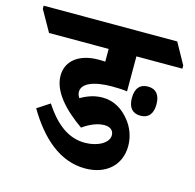

<svg xmlns="http://www.w3.org/2000/svg" viewBox="-158 -722 826 815"><g transform="rotate(15 255.0 -315.0)"><path d="M284 -4C376 -4 437 -59 437 -143C437 -183 423 -221 399 -251C370 -288 330 -314 280 -314C247 -314 217 -305 184 -286C179 -293 175 -301 175 -312C175 -348 224 -370 306 -370C328 -370 355 -369 372 -366V-520H574V-534L523 -626H-64V-612L-12 -520H250V-464C240 -465 230 -465 220 -465C138 -465 82 -425 82 -358C82 -289 143 -223 223 -167C258 -192 290 -203 317 -203C343 -203 358 -190 358 -169C358 -135 310 -109 255 -109C185 -109 127 -150 73 -233L18 -197C86 -82 173 -4 284 -4ZM453 -281C488 -281 507 -303 507 -345C507 -387 488 -409 453 -409C418 -409 399 -387 399 -345C399 -303 418 -281 453 -281Z"/></g></svg>

Font: Noto Serif Devanagari Condensed ExtraBold
Style: Regular
Weight: 800
Width: 3
Designer: Universal Thirst, Indian Type Foundry and the Monotype Design Team
Foundry: Monotype Imaging Inc.
Version: Version 2.004